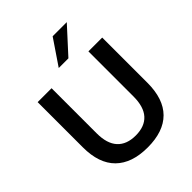

<svg xmlns="http://www.w3.org/2000/svg" viewBox="-256 -1089 1249 1249"><g transform="rotate(-45 369.0 -464.5)"><path d="M370 10Q225 10 148.5 -65.5Q72 -141 72 -289V-705H200V-290Q200 -195 243.5 -147.5Q287 -100 370 -100Q453 -100 496 -147.5Q539 -195 539 -290V-705H666V-289Q666 -141 591 -65.5Q516 10 370 10ZM326 -765 444 -939H574L415 -765Z"/></g></svg>

Font: NunitoSans3
Style: Bold
Weight: 700
Designer: Vernon Adams
Foundry: Vernon Adams
Version: Version 3.101;gftools[0.9.27]